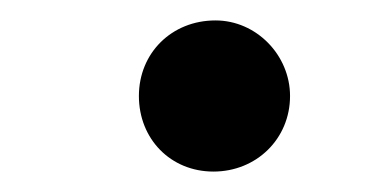

<svg xmlns="http://www.w3.org/2000/svg" viewBox="-20 -479 373 188"><path d="M264 -385C264 -425 231 -459 191 -459C148 -459 116 -427 116 -385C116 -343 147 -311 189 -311C231 -311 264 -343 264 -385Z"/></svg>

Font: STIXGeneral
Style: Bold Italic
Weight: 700
Italic angle: -16.33°
Designer: MicroPress Inc., with final additions and corrections provided by Coen Hoffman, Elsevier (retired)
Version: Version 1.1.0